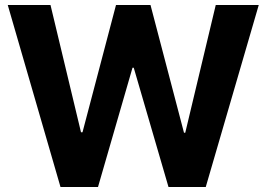

<svg xmlns="http://www.w3.org/2000/svg" viewBox="-20 -748 1066 768"><path d="M222 0H372L510 -477H515L654 0H803L1015 -728H843L721 -217H716L582 -728H444L310 -219H304L182 -728H11Z"/></svg>

Font: Wafeq
Style: Bold
Weight: 700
Designer: Rasmus Andersson & Azza Alameddine
Foundry: Google & TypeTogether
Version: Version 3.000;FEAKit 1.0